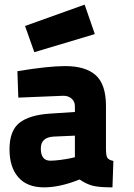

<svg xmlns="http://www.w3.org/2000/svg" viewBox="-20 -796 576 828"><path d="M437 -339V-154Q437 -125 443 -115.5Q449 -106 469 -102L465 12Q405 12 378 4.5Q351 -3 323 -22Q239 12 170 12Q97 12 59 -31.5Q21 -75 21 -152Q21 -232 63.5 -266Q106 -300 195 -306L303 -313V-338Q303 -358 289 -370.5Q275 -383 253 -383L59 -375L55 -489Q188 -511 261 -511Q349 -511 393 -471.5Q437 -432 437 -339ZM303 -211 212 -207Q156 -204 156 -156Q156 -103 197 -103Q215 -103 241.5 -106.5Q268 -110 286 -114L303 -118ZM88 -684 345 -776 389 -649 128 -571Z"/></svg>

Font: TitilliumText22L Xb
Style: Bold
Weight: 400
Designer: Campivisivi
Foundry: Campivisivi
Version: 1.000